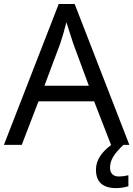

<svg xmlns="http://www.w3.org/2000/svg" viewBox="-20 -737 679 977"><path d="M638.2 0 359.9 -716.8H278.8L0 0H90.8L175.8 -221.2H459L544.9 0H546.4C494.1 38.6 468.3 80.6 468.3 126C468.3 189 502.4 220.2 571.3 220.2C590.3 220.2 610.8 217.3 633.3 210.9V154.8C615.2 159.2 599.1 161.1 585 161.1C557.1 161.1 540 146 540 116.2C540 75.2 563 43 608.4 0ZM206.1 -300.8 287.1 -517.1C297.9 -549.3 308.1 -585 317.9 -624L352.1 -517.1L432.1 -300.8Z"/></svg>

Font: Noto Reveo Sans
Style: Regular
Weight: 400
Designer: Monotype Design team
Foundry: Monotype Imaging Inc.
Version: Version 1.04